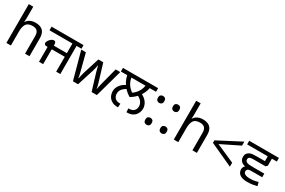

<svg xmlns="http://www.w3.org/2000/svg" viewBox="118 -2001 4826 3256"><g transform="rotate(30 2531.5 -373.0)"><path d="M173 -537Q173 -518 171.5 -498Q170 -478 168 -462H174Q191 -490 217 -508Q243 -526 275 -535.5Q307 -545 341 -545Q406 -545 449.5 -524.5Q493 -504 515 -461Q537 -418 537 -349V0H450V-343Q450 -408 421 -440Q392 -472 330 -472Q240 -472 206.5 -421.5Q173 -371 173 -277V0H85V-760H173Z M724 0V-291H706Q678 -291 666.5 -302Q655 -313 655 -329Q655 -347 665.5 -366.5Q676 -386 692.5 -403.5Q709 -421 727.5 -431.5Q746 -442 762 -442Q786 -442 795.5 -425.5Q805 -409 805 -387V-362H1060V-551H611V-622H1237V-551H1141V0H1060V-291H805V0Z M1661 -303Q1655 -324 1649 -344.5Q1643 -365 1638.5 -383.5Q1634 -402 1630 -418Q1626 -434 1624 -445H1620Q1618 -434 1614.5 -418Q1611 -402 1606.5 -383Q1602 -364 1596.5 -343.5Q1591 -323 1584 -302L1488 -1H1388L1241 -537H1332L1406 -251Q1414 -222 1421 -192.5Q1428 -163 1433.5 -136.5Q1439 -110 1441 -91H1445Q1448 -103 1452 -121Q1456 -139 1460.5 -159Q1465 -179 1470.5 -199Q1476 -219 1481 -235L1576 -537H1672L1764 -235Q1771 -212 1778.5 -186Q1786 -160 1792 -135.5Q1798 -111 1800 -92H1804Q1806 -109 1811.5 -134.5Q1817 -160 1824.5 -190.5Q1832 -221 1840 -251L1915 -537H2005L1856 -1H1753Z M2353 -250Q2298 -281 2252 -328.5Q2206 -376 2175 -433.5Q2144 -491 2133 -551H2009V-622H2697V-551H2573Q2565 -504 2545.5 -460.5Q2526 -417 2497.5 -378Q2469 -339 2432.5 -306.5Q2396 -274 2353 -250ZM2491 -551H2215Q2223 -498 2245.5 -455Q2268 -412 2301 -379Q2334 -346 2372 -322L2334 -323Q2373 -345 2405.5 -378Q2438 -411 2460.5 -454.5Q2483 -498 2491 -551ZM2055 -193Q2055 -261 2099 -317.5Q2143 -374 2222 -408L2262 -353Q2210 -329 2172.5 -289.5Q2135 -250 2135 -195Q2135 -141 2167 -107Q2199 -73 2270 -73H2275L2270 0H2264Q2202 0 2161.5 -19Q2121 -38 2097.5 -67.5Q2074 -97 2064.5 -130.5Q2055 -164 2055 -193ZM2651 -194Q2651 -165 2641 -131.5Q2631 -98 2608 -68Q2585 -38 2544.5 -19Q2504 0 2442 0H2436L2431 -73H2442Q2509 -73 2540 -106.5Q2571 -140 2571 -191Q2571 -241 2538.5 -283Q2506 -325 2437 -353L2480 -412Q2572 -370 2611.5 -312.5Q2651 -255 2651 -194Z M2837 -414Q2811 -414 2793 -430Q2775 -446 2775 -482Q2775 -520 2793 -535Q2811 -550 2837 -550Q2863 -550 2881 -535Q2899 -520 2899 -482Q2899 -446 2881 -430Q2863 -414 2837 -414ZM2837 14Q2811 14 2793 -2Q2775 -18 2775 -54Q2775 -92 2793 -107Q2811 -122 2837 -122Q2863 -122 2881 -107Q2899 -92 2899 -54Q2899 -18 2881 -2Q2863 14 2837 14Z M3131 -414Q3105 -414 3087 -430Q3069 -446 3069 -482Q3069 -520 3087 -535Q3105 -550 3131 -550Q3157 -550 3175 -535Q3193 -520 3193 -482Q3193 -446 3175 -430Q3157 -414 3131 -414ZM3131 14Q3105 14 3087 -2Q3069 -18 3069 -54Q3069 -92 3087 -107Q3105 -122 3131 -122Q3157 -122 3175 -107Q3193 -92 3193 -54Q3193 -18 3175 -2Q3157 14 3131 14Z M3451 -537Q3451 -518 3449.5 -498Q3448 -478 3446 -462H3452Q3469 -490 3495 -508Q3521 -526 3553 -535.5Q3585 -545 3619 -545Q3684 -545 3727.5 -524.5Q3771 -504 3793 -461Q3815 -418 3815 -349V0H3728V-343Q3728 -408 3699 -440Q3670 -472 3608 -472Q3518 -472 3484.5 -421.5Q3451 -371 3451 -277V0H3363V-760H3451Z M3966 -284V-333L4417 -568V-490L4058 -313L4417 -155V-77Z M4981 -196H4743Q4711 -196 4679.5 -200.5Q4648 -205 4622 -213.5Q4596 -222 4578 -233Q4549 -253 4537 -278Q4525 -303 4525 -336Q4525 -373 4541.5 -397.5Q4558 -422 4585 -436Q4611 -449 4641.5 -452.5Q4672 -456 4727 -456H4885V-551H4481V-622H5063V-551H4966V-414L4937 -385H4701Q4674 -385 4657.5 -382.5Q4641 -380 4630 -375Q4619 -369 4612.5 -359Q4606 -349 4606 -333Q4606 -317 4612.5 -304.5Q4619 -292 4634 -284Q4651 -274 4680.5 -270.5Q4710 -267 4771 -267H4981ZM4802 0Q4729 0 4685 -18.5Q4641 -37 4621.5 -68Q4602 -99 4602 -134Q4602 -168 4625.5 -196.5Q4649 -225 4698 -231L4842 -196H4802Q4760 -196 4740 -194.5Q4720 -193 4704 -184Q4694 -177 4688 -166Q4682 -155 4682 -141Q4682 -109 4713.5 -90.5Q4745 -72 4812 -72Q4841 -72 4866.5 -74.5Q4892 -77 4917 -83Q4942 -89 4968 -97L4988 -25Q4946 -14 4900 -7Q4854 0 4802 0Z"/></g></svg>

Font: hexgurmukhi15
Style: Book
Weight: 400
Designer: Jelle Bosma - Monotype Design Team
Foundry: Monotype Imaging Inc.
Version: Version 2.003